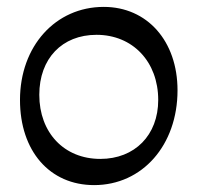

<svg xmlns="http://www.w3.org/2000/svg" viewBox="-20 -525 573 557"><path d="M253 12C393 12 495 -104 495 -263C495 -406 407 -505 281 -505C141 -505 38 -391 38 -235C38 -87 124 12 253 12ZM271 -64C166 -64 94 -140 94 -250C94 -355 160 -424 260 -424C365 -424 439 -346 439 -235C439 -133 371 -64 271 -64Z"/></svg>

Font: Alegreya SC
Style: Regular
Weight: 400
Designer: Juan Pablo del Peral
Foundry: Huerta Tipografica
Version: Version 2.007;PS 002.007;hotconv 1.0.88;makeotf.lib2.5.64775